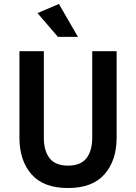

<svg xmlns="http://www.w3.org/2000/svg" viewBox="-20 -938 686 968"><path d="M78 -680H201V-244Q201 -178 230 -140.5Q259 -103 323 -103Q387 -103 416 -140.5Q445 -178 445 -244V-680H568V-244Q568 -129 507 -59.5Q446 10 323 10Q199 10 138.5 -59.5Q78 -129 78 -244ZM272 -752 169 -872 277 -918 373 -752Z"/></svg>

Font: Inria Sans
Style: Bold
Weight: 700
Designer: Black Foundry Team
Foundry: Black Foundry
Version: Version 1.2; ttfautohint (v1.8.3)